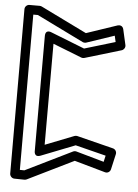

<svg xmlns="http://www.w3.org/2000/svg" viewBox="-61 -976 743 1033"><g transform="rotate(5 310.0 -459.5)"><path d="M377.4 -753.7 527.2 -804.2 534.8 -770.7 368.5 -720.9 186.7 -792.3C186.7 -792.3 152.6 -809.2 152.6 -769V-150C152.6 -150 149.3 -112 186.7 -126.7L369.2 -198.4L534.5 -156.9L526.8 -123L376 -165.6C370.1 -167.2 363.6 -166.6 358.2 -164L105.7 -40.1L81.5 -40.5L80.7 -879H105.4L358.4 -754.9C364.4 -752 372.2 -752 377.4 -753.7ZM371.1 -804.4 122.2 -926.4C119.1 -928 115 -929 111.2 -929H55.7C42 -929 30.7 -917.6 30.7 -904L31.5 -15.9C31.6 -4.1 41.8 8.9 56.2 9.1L110.9 10C114.6 10 118.8 9.1 122.3 7.4L371.6 -114.9L538.6 -67.8C554 -63.4 566.8 -73.6 569.7 -86.3L588.6 -169.7C591.6 -182.7 583.4 -196.2 570.3 -199.5L373.6 -248.8C369.3 -249.9 363.2 -249.7 358.4 -247.8L202.6 -186.7V-732.3L358.2 -671.2C362.9 -669.4 369.1 -669 374.5 -670.6L571.5 -729.5C582.4 -732.7 591.8 -745.5 588.7 -759L569.8 -842.3C565.1 -862.9 547.4 -863.9 537.4 -860.5Z"/></g></svg>

Font: Stormning Aesir
Style: Light
Weight: 400
Designer: Robert Jablonski, Mew Too
Foundry: Cannot Into Space Fonts
Version: Version 0.90